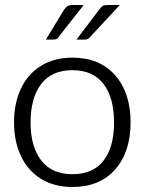

<svg xmlns="http://www.w3.org/2000/svg" viewBox="-20 -739 578 766"><path d="M501 -251Q501 -133 439.5 -63Q378 7 269 7Q197 7 144.5 -25Q92 -57 64 -115.5Q36 -174 36 -251Q36 -328 64 -386.5Q92 -445 144.5 -477Q197 -509 269 -509Q378 -509 439.5 -438.5Q501 -368 501 -251ZM435 -250Q435 -349 393 -404Q351 -459 269 -459Q186 -459 144 -403.5Q102 -348 102 -250Q102 -154 144.5 -99Q187 -44 269 -44Q351 -44 393 -98Q435 -152 435 -250ZM314 -719 214 -592Q210 -585 204.5 -583Q199 -581 190 -581H163L236 -701Q243 -711 249.5 -715Q256 -719 270 -719ZM458 -719 340 -592Q335 -586 330 -583.5Q325 -581 317 -581H285L376 -701Q384 -712 390 -715.5Q396 -719 409 -719Z"/></svg>

Font: Aleo Light
Style: Regular
Weight: 300
Designer: Alessio Laiso
Foundry: Alessio Laiso
Version: Version 2.000